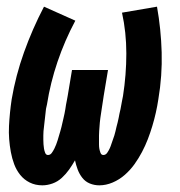

<svg xmlns="http://www.w3.org/2000/svg" viewBox="-20 -548 540 576"><path d="M278 8Q263 8 249.5 2.5Q236 -3 227 -14.5Q218 -26 213 -39.5Q208 -53 205 -67Q197 -53 187.5 -39.5Q178 -26 165.5 -14.5Q153 -3 137.5 2.5Q122 8 107 8Q86 8 69 -0.5Q52 -9 40.5 -23.5Q29 -38 22.5 -55.5Q16 -73 12.5 -92Q9 -111 7.5 -130.5Q6 -150 7 -170Q8 -190 10 -210Q12 -230 15 -250Q27 -321 52 -391Q77 -461 112 -528L206 -486Q174 -426 152.5 -362.5Q131 -299 121 -235Q119 -228 118 -221.5Q117 -215 116.5 -208Q116 -201 115 -194.5Q114 -188 113.5 -181.5Q113 -175 112 -168Q111 -161 110.5 -154.5Q110 -148 110 -141.5Q110 -135 110 -128.5Q110 -122 110.5 -115Q111 -108 112 -102Q113 -96 115.5 -89.5Q118 -83 124 -83Q131 -83 135.5 -89.5Q140 -96 143 -102Q146 -108 148.5 -114.5Q151 -121 153 -127.5Q155 -134 157 -141Q159 -148 161 -154.5Q163 -161 164.5 -167.5Q166 -174 167.5 -180.5Q169 -187 170.5 -193.5Q172 -200 173.5 -207Q175 -214 176 -220.5Q177 -227 178 -233.5Q179 -240 180.5 -246.5Q182 -253 183 -260L196 -338H304L291 -260Q290 -253 289 -246.5Q288 -240 287 -233.5Q286 -227 285 -220.5Q284 -214 283 -207Q282 -200 281 -193.5Q280 -187 279.5 -180.5Q279 -174 278.5 -167.5Q278 -161 277.5 -154.5Q277 -148 277 -141.5Q277 -135 277 -128Q277 -121 277 -114.5Q277 -108 278 -102Q279 -96 281.5 -89.5Q284 -83 290 -83Q297 -83 301.5 -89.5Q306 -96 309 -102.5Q312 -109 314 -115.5Q316 -122 318.5 -128.5Q321 -135 323 -141.5Q325 -148 326.5 -154.5Q328 -161 329.5 -167.5Q331 -174 333 -181Q335 -188 336 -194.5Q337 -201 338.5 -207.5Q340 -214 341.5 -220.5Q343 -227 344 -234Q345 -241 346.5 -247.5Q348 -254 349 -260Q359 -324 359 -387.5Q359 -451 346 -510L451 -528Q463 -461 465 -391Q467 -321 455 -250Q452 -230 447.5 -210Q443 -190 437 -170Q431 -150 423.5 -130.5Q416 -111 406 -92Q396 -73 383.5 -55.5Q371 -38 354.5 -23.5Q338 -9 318 -0.5Q298 8 278 8Z"/></svg>

Font: Iosevka SS04 Extrabold
Style: Italic
Weight: 800
Italic angle: -9°
Monospace: yes
Designer: Belleve Invis
Foundry: Belleve Invis
Version: Version 19.0.0; ttfautohint (v1.8.4)